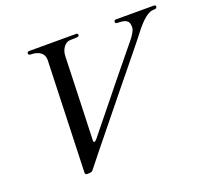

<svg xmlns="http://www.w3.org/2000/svg" viewBox="-121 -835 1072 995"><g transform="rotate(-20 415.5 -337.0)"><path d="M198.2 13.2Q187 13.2 187 2.4L207.5 -611.8Q207.5 -653.8 163.1 -665.5Q149.9 -668.9 136 -668.9Q122.1 -668.9 122.1 -678.7Q122.1 -688.5 135.3 -688.5H392.1Q402.3 -688.5 402.3 -679.2Q402.3 -670.4 385.5 -669.7Q368.7 -668.9 355 -668.9Q341.3 -668.9 331.5 -662.6Q321.8 -656.2 314.9 -646.5Q301.3 -626.5 300.3 -600.6Q298.3 -542.5 296.6 -487.8Q294.9 -433.1 293 -378.4Q287.6 -234.4 285.2 -152.3L284.7 -137.2Q284.7 -130.4 290.3 -130.4Q295.9 -130.4 306.2 -143.1Q316.4 -155.8 339.6 -184.6Q362.8 -213.4 390.1 -247.1Q417.5 -280.8 447.5 -318.1Q477.5 -355.5 508.3 -393.6Q626 -538.1 638.9 -553.5Q651.9 -568.8 659.2 -580.1Q677.2 -606.4 677.2 -622.3Q677.2 -638.2 672.6 -647.5Q668 -656.7 659.2 -661.1Q645.5 -668.9 613.3 -668.9Q601.1 -668.9 601.1 -678.7Q601.1 -688.5 613.3 -688.5H816.9Q825.2 -688.5 828.1 -687Q831.1 -685.5 831.1 -680.2Q831.1 -668.9 815.4 -668.9Q799.8 -668.9 787.6 -662.8Q775.4 -656.7 763.7 -647.2Q752 -637.7 740.7 -626Q729.5 -614.3 720 -602.8Q710.4 -591.3 702.9 -581.1Q695.3 -570.8 670.2 -539.6Q645 -508.3 595.9 -447.8Q546.9 -387.2 496.1 -325.2Q334 -126 296.9 -79.1Q256.3 -27.8 244.4 -13.2Q232.4 1.5 230.5 4.2Q228.5 6.8 226.1 8.8Q220.7 13.2 210.9 13.2Z"/></g></svg>

Font: Cardo-Italic
Style: Italic
Weight: 400
Italic angle: -12°
Designer: David J. Perry
Foundry: David J. Perry
Version: Version 0.991